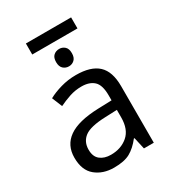

<svg xmlns="http://www.w3.org/2000/svg" viewBox="-197 -927 946 1047"><g transform="rotate(-30 276.0 -403.5)"><path d="M131.8 -817.4H416.5V-748H131.8ZM273.9 -701.2Q293.5 -701.2 308.1 -688.2Q322.8 -675.3 322.8 -646.5Q322.8 -618.7 308.1 -605.2Q293.5 -591.8 273.9 -591.8Q252.9 -591.8 238.3 -605.2Q223.6 -618.7 223.6 -646.5Q223.6 -675.3 238.3 -688.2Q252.9 -701.2 273.9 -701.2ZM281.7 -532.2Q375 -532.2 420.2 -490.2Q465.3 -448.2 465.3 -356.4V0H403.3L386.7 -74.2H382.8Q349.1 -31.2 312.3 -10.7Q275.4 9.8 210.9 9.8Q141.6 9.8 95.5 -28.1Q49.3 -65.9 49.3 -145.5Q49.3 -224.1 109.4 -266.1Q169.4 -308.1 294.4 -312.5L381.3 -315.4V-346.7Q381.3 -412.1 353.8 -437.5Q326.2 -462.9 276.4 -462.9Q236.3 -462.9 200.2 -450.7Q164.1 -438.5 132.3 -422.9L106 -487.3Q139.6 -505.9 185.5 -519Q231.4 -532.2 281.7 -532.2ZM380.4 -255.9 305.7 -252.9Q210.9 -249.5 174.6 -221.9Q138.2 -194.3 138.2 -144.5Q138.2 -100.6 164.1 -80.1Q189.9 -59.6 231 -59.6Q294.9 -59.6 337.6 -96.2Q380.4 -132.8 380.4 -209Z"/></g></svg>

Font: Lunasima
Style: Regular
Weight: 400
Designer: The DocRepair Project, Monotype Design Team
Foundry: Google
Version: Version 2.009